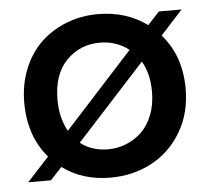

<svg xmlns="http://www.w3.org/2000/svg" viewBox="-45 -608 728 666"><g transform="rotate(-5 319.0 -275.5)"><path d="M600.1 -275.9Q600.1 -191.4 561.5 -126Q522.9 -60.5 458 -25.9Q393.1 8.8 314 8.8Q216.8 8.8 147 -43L106.9 0H27.8L104 -83Q38.1 -159.7 38.1 -275.9Q38.1 -339.4 59.8 -393.1Q81.5 -446.8 119.4 -483.2Q157.2 -519.5 208.7 -539.8Q260.3 -560.1 318.8 -560.1Q417.5 -560.1 490.2 -506.8L530.8 -550.8H609.9L533.2 -466.8Q600.1 -390.6 600.1 -275.9ZM153.8 -275.9Q153.8 -213.4 180.2 -166L418 -426.8Q375 -460.9 316.9 -460.9Q248 -460.9 200.9 -412.8Q153.8 -364.7 153.8 -275.9ZM314 -89.8Q346.7 -89.8 376.5 -101.6Q406.2 -113.3 430.2 -135.7Q454.1 -158.2 468.5 -194.3Q482.9 -230.5 482.9 -275.9Q482.9 -337.9 457 -382.8L217.8 -121.1Q257.8 -89.8 314 -89.8Z"/></g></svg>

Font: SVN-Poppins Medium
Style: Regular
Weight: 500
Designer: Ninad Kale (Devanagari), Jonny Pinhorn (Latin)
Foundry: Indian Type Foundry
Version: Version 3.002 2017